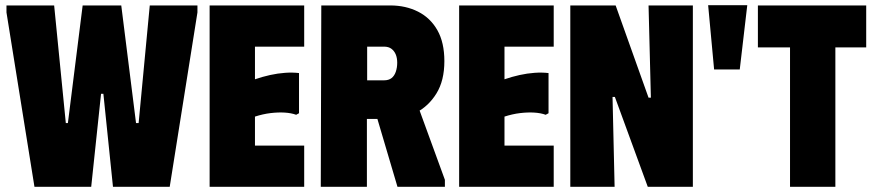

<svg xmlns="http://www.w3.org/2000/svg" viewBox="-20 -721 3372 741"><path d="M5 -700H189L234 -246H242L299 -700H448L505 -246H515L558 -700H742V-673L635 0H416L379 -359H370L332 0H113L5 -673Z M1154 -700V-541H964V-415Q993 -425 1022.5 -431.5Q1052 -438 1080.5 -440Q1109 -442 1134 -439V-284L1123 -278Q1104 -285 1078.5 -286.5Q1053 -288 1024 -284.5Q995 -281 964 -271V-159H1154V0H789V-700Z M1220 -700H1396V0H1218ZM1486 -700Q1546 -700 1593.5 -676Q1641 -652 1668 -604.5Q1695 -557 1695 -485Q1695 -410 1664.5 -360.5Q1634 -311 1586 -286.5Q1538 -262 1485 -262H1308V-700ZM1397 -411H1462Q1480 -411 1491 -419.5Q1502 -428 1507.5 -444Q1513 -460 1513 -479Q1513 -497 1507.5 -510.5Q1502 -524 1491 -532.5Q1480 -541 1462 -541H1397ZM1409 -355 1578 -353 1697 -27V0H1514Z M2117 -700V-541H1927V-415Q1956 -425 1985.5 -431.5Q2015 -438 2043.5 -440Q2072 -442 2097 -439V-284L2086 -278Q2067 -285 2041.5 -286.5Q2016 -288 1987 -284.5Q1958 -281 1927 -271V-159H2117V0H1752V-700Z M2483 -700H2654V0H2480L2353 -347H2344L2352 0H2181V-700H2356L2483 -344H2492Z M2835 -453H2736L2713 -701H2864Z M3323 -700V-538H3204V0H3029V-538H2905V-700Z"/></svg>

Font: Phudu ExtraBold
Style: Regular
Weight: 800
Version: Version 1.005;gftools[0.9.23]